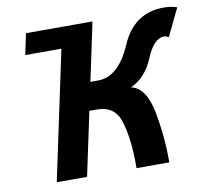

<svg xmlns="http://www.w3.org/2000/svg" viewBox="-76 -767 928 853"><g transform="rotate(-10 387.5 -341.0)"><path d="M620.6 0H472.7V-14.6Q472.7 -129.4 449.7 -208.3Q426.8 -287.1 345.7 -287.1H310.5L249.5 0H112.8L256.3 -675.8H393.1L337.4 -413.1H371.6Q464.8 -413.1 522.5 -547.4Q580.1 -681.6 714.8 -681.6Q748.5 -681.6 774.9 -672.4L715.3 -548.3Q703.1 -555.2 694.8 -555.2Q648.4 -555.2 614 -471.9Q579.6 -388.7 510.7 -357.9Q577.6 -343.3 599.6 -228.5Q620.6 -118.7 620.6 -9.8ZM300.8 -390.1H195.8L236.3 -580.6H72.8L93.3 -675.8H361.8Z"/></g></svg>

Font: Cadman
Style: Bold Italic
Weight: 700
Italic angle: -12°
Designer: Paul James MIller
Foundry: High-Logic / Made with FontCreator
Version: Version 2.114;March 28, 2021;FontCreator 13.0.0.2683 64-bit